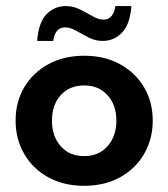

<svg xmlns="http://www.w3.org/2000/svg" viewBox="-20 -590 544 620"><path d="M251.7 10Q185.5 10 135.6 -17.6Q85.7 -45.2 58 -93.2Q30.4 -141.2 30.4 -200.5Q30.4 -260.8 58 -307.8Q85.7 -354.8 135.6 -382.4Q185.6 -410 251.8 -410Q318.1 -410 368 -382.4Q417.9 -354.8 445.5 -307.8Q473.2 -260.8 473.2 -200.5Q473.2 -141.2 445.5 -93.2Q417.9 -45.2 367.9 -17.6Q318 10 251.7 10ZM251.8 -85.9Q298.6 -85.9 327.2 -117.9Q355.8 -149.9 355.8 -200.5Q355.8 -251.1 327.2 -282.6Q298.5 -314.1 251.8 -314.1Q204.2 -314.1 176 -282.6Q147.8 -251.1 147.8 -200.5Q147.8 -149.9 176 -117.9Q204.2 -85.9 251.8 -85.9ZM311.3 -457.8Q287.6 -457.8 266.1 -468.9Q244.7 -480 225.6 -490.8Q206.4 -501.6 189.7 -501.6Q173.2 -501.6 163.6 -489.5Q154 -477.5 152 -457.8H100Q104.5 -517.8 130.3 -544.1Q156.2 -570.4 193 -570.4Q216.7 -570.4 238.1 -559.6Q259.6 -548.9 278.7 -537.8Q297.8 -526.6 314.6 -526.6Q331.1 -526.6 340.8 -539Q350.6 -551.4 352.3 -570.4H404.3Q399.8 -511.4 374 -484.6Q348.1 -457.8 311.3 -457.8Z"/></svg>

Font: Rokkitt SemiBold
Style: Regular
Weight: 600
Designer: Vernon Adams
Foundry: Vernon Adams
Version: Version 3.103